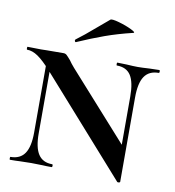

<svg xmlns="http://www.w3.org/2000/svg" viewBox="-75 -705 715 786"><g transform="rotate(10 282.0 -312.0)"><path d="M94 -446 113 -443V-127Q113 -68 131.5 -40Q150 -12 189 -12Q192 -12 192 -6Q192 0 189 0Q165 0 152 -1L104 -2L56 -1Q42 0 16 0Q14 0 14 -6Q14 -12 16 -12Q56 -12 75 -40Q94 -68 94 -127ZM464 13 110 -386Q76 -424 52.5 -440Q29 -456 7 -456Q5 -456 5 -462Q5 -468 7 -468L63 -467Q71 -467 85 -467.5Q99 -468 156 -468Q164 -468 169.5 -463Q175 -458 187 -444Q195 -432 209 -416L465 -130L476 11Q476 13 471 14Q466 15 464 13ZM476 11 456 -20V-340Q456 -400 438 -428Q420 -456 380 -456Q378 -456 378 -462Q378 -468 380 -468L418 -467Q448 -465 465 -465Q482 -465 514 -467L554 -468Q557 -468 557 -462Q557 -456 554 -456Q514 -456 495 -428Q476 -400 476 -340ZM198 -521Q194 -521 193 -525.5Q192 -530 195 -532Q224 -553 276 -598Q306 -624 321 -636Q326 -641 356.5 -632.5Q387 -624 410.5 -612.5Q434 -601 422 -599Q360 -584 308.5 -565.5Q257 -547 200 -522Z"/></g></svg>

Font: Cormorant SC
Style: Bold
Weight: 700
Designer: Christian Thalmann (Catharsis Fonts)
Foundry: Catharsis Fonts
Version: Version 4.000